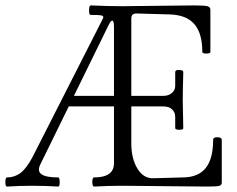

<svg xmlns="http://www.w3.org/2000/svg" viewBox="-22 -686 877 709"><path d="M3.9 2.9Q-2.4 2.9 -2.2 -13.9Q-2 -30.8 3.9 -30.8Q31.2 -30.8 53.2 -46.9Q75.2 -63 98.1 -106L357.9 -617.2Q363.3 -627 351.1 -629.4Q341.8 -630.9 313 -630.9Q306.6 -630.9 306.9 -648.4Q307.1 -666 313 -666Q377.4 -663.1 430.2 -663.1Q474.6 -663.1 562.5 -664.6Q650.4 -666 693.8 -666Q732.4 -666 743.7 -663.1Q754.9 -660.2 754.9 -649.9V-494.1Q754.9 -488.3 740 -488.3Q725.1 -488.3 725.1 -494.1Q725.1 -563.5 695.3 -597.4Q665.5 -631.3 603 -632.8L481.9 -636.2Q462.9 -636.2 462.9 -618.2V-332H581.1Q599.6 -332 612.3 -342.3Q625 -352.5 625 -369.1V-419.9Q625 -428.2 639.9 -427.7Q654.8 -427.2 654.8 -419.9Q652.8 -345.7 652.8 -316.9Q652.8 -291 654.8 -212.9Q654.8 -206.5 639.9 -206.8Q625 -207 625 -212.9V-253.9Q625 -271.5 613.5 -282.2Q602.1 -293 581.1 -293H462.9V-155.8Q462.9 -100.6 485.4 -63.5Q507.8 -26.4 544.9 -27.8L652.8 -30.8Q710.4 -31.2 737.8 -65.7Q765.1 -100.1 765.1 -169.9Q765.1 -179.7 781 -179.2Q796.9 -178.7 796.9 -169.9V-11.2Q796.9 -2 787.1 0.5Q777.3 2.9 744.1 2.9Q691.4 2.9 587.4 1.5Q483.4 0 431.2 0Q377.9 0 325.2 2.9Q321.3 2.9 319.6 -5.6Q317.9 -14.2 319.6 -22.7Q321.3 -31.2 325.2 -30.8Q398.9 -30.8 398.9 -83V-293H231.9L127 -79.1Q114.7 -54.2 131.3 -42.5Q147.9 -30.8 192.9 -30.8Q198.2 -30.8 198.5 -13.9Q198.7 2.9 192.9 2.9Q144.5 0 98.1 0Q49.8 0 3.9 2.9ZM251 -332H398.9V-587.9Q398.9 -600.6 396.5 -606.2Q394 -611.8 389.6 -608.9Q385.3 -606 379.9 -595.2Z"/></svg>

Font: Junicode SmCond Light
Style: Regular
Weight: 300
Width: 4
Designer: Peter S. Baker
Version: Version 2.206